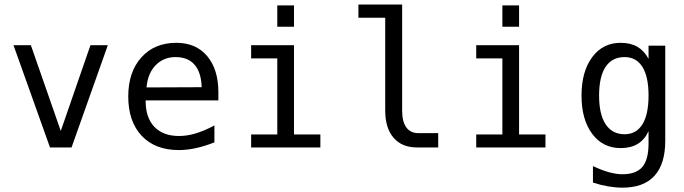

<svg xmlns="http://www.w3.org/2000/svg" viewBox="-20 -655 3040 853"><path d="M40 -454.1H117.2L250 -73.2L381.8 -454.1H459L297.9 0H202.1Z M950.2 -245.1V-209H627V-207Q627 -131.8 666 -91.3Q705.1 -50.8 775.4 -50.8Q811.5 -50.8 850.1 -62.5Q888.7 -74.2 932.6 -97.7V-22.5Q890.6 -5.9 851.1 2.9Q811.5 11.7 774.4 11.7Q668.9 11.7 609.4 -51.8Q549.8 -115.2 549.8 -226.6Q549.8 -335 607.9 -399.9Q666 -464.8 763.7 -464.8Q850.6 -464.8 900.4 -405.8Q950.2 -346.7 950.2 -245.1ZM876 -267.6Q874 -333 844.7 -367.2Q815.4 -401.4 759.8 -401.4Q707 -401.4 671.9 -365.7Q636.7 -330.1 630.9 -266.6Z M1211.9 -630.9H1286.1V-536.1H1211.9ZM1095.7 -454.1H1286.1V-57.6H1403.3V0H1095.7V-57.6H1211.9V-395.5H1095.7Z M1766.6 -164.1Q1766.6 -114.3 1785.2 -88.9Q1803.7 -63.5 1838.9 -63.5H1926.8V0H1832Q1765.6 0 1728.5 -43Q1691.4 -85.9 1691.4 -164.1V-576.2H1572.3V-634.8H1766.6Z M2211.9 -630.9H2286.1V-536.1H2211.9ZM2095.7 -454.1H2286.1V-57.6H2403.3V0H2095.7V-57.6H2211.9V-395.5H2095.7Z M2861.3 -230.5Q2861.3 -314.5 2834 -357.9Q2806.6 -401.4 2754.9 -401.4Q2699.2 -401.4 2670.4 -357.9Q2641.6 -314.5 2641.6 -230.5Q2641.6 -146.5 2670.9 -102.5Q2700.2 -58.6 2754.9 -58.6Q2806.6 -58.6 2834 -102.5Q2861.3 -146.5 2861.3 -230.5ZM2935.5 -29.3Q2935.5 73.2 2887.7 126Q2839.8 178.7 2745.1 178.7Q2714.8 178.7 2681.2 172.9Q2647.5 167 2614.3 156.2V83Q2654.3 101.6 2686.5 110.4Q2718.8 119.1 2745.1 119.1Q2806.6 119.1 2834 86.4Q2861.3 53.7 2861.3 -17.6V-72.3Q2843.8 -34.2 2813 -15.6Q2782.2 2.9 2737.3 2.9Q2658.2 2.9 2610.8 -60.5Q2563.5 -124 2563.5 -230.5Q2563.5 -336.9 2610.8 -400.9Q2658.2 -464.8 2737.3 -464.8Q2781.2 -464.8 2811.5 -447.3Q2841.8 -429.7 2861.3 -393.6V-452.1H2935.5Z"/></svg>

Font: BabelStone Flags
Style: Regular
Weight: 400
Designer: Andrew West
Foundry: BabelStone
Version: Version 4.12